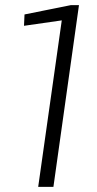

<svg xmlns="http://www.w3.org/2000/svg" viewBox="-20 -724 374 744"><path d="M187 0H128L225 -685L247 -649L73 -624L75 -668L254 -704H286Z"/></svg>

Font: Pathway Extreme 8pt Thin 12pt Thin
Style: Italic
Weight: 250
Italic angle: -8°
Version: Version 1.001;gftools[0.9.26]